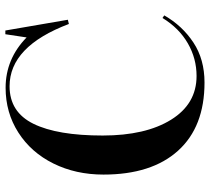

<svg xmlns="http://www.w3.org/2000/svg" viewBox="-54 -732 799 732"><g transform="rotate(-90 346.0 -365.5)"><path d="M397.9 14.2Q229 14.2 137.9 -86.7Q46.9 -187.5 46.9 -371.1Q46.9 -476.6 89.1 -561.8Q131.3 -647 207.3 -695.6Q283.2 -744.1 377.9 -744.1Q487.8 -744.1 569.8 -664.1L582 -745.1H596.2L637.2 -506.8L621.1 -502.9Q535.6 -729 383.8 -729Q285.2 -729 240.5 -637.9Q195.8 -546.9 195.8 -374Q195.8 -210.4 256.1 -113.3Q316.4 -16.1 422.9 -16.1Q489.3 -16.1 547.1 -49.3Q605 -82.5 644 -146L653.8 -139.2Q614.3 -70.3 550.3 -28.1Q486.3 14.2 397.9 14.2Z"/></g></svg>

Font: Display Semibold
Style: Regular
Weight: 600
Designer: Latin by Veronika Burian and Jose Scaglione. Greek by Irene Vlachou. Cyrillic by Vera Evstafieva.
Foundry: TypeTogether
Version: Version 3.002